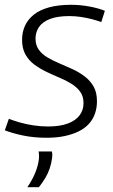

<svg xmlns="http://www.w3.org/2000/svg" viewBox="-28 -564 470 800"><path d="M-8 -21 9 -69Q29 -61 55.5 -53.5Q82 -46 112 -41.5Q142 -37 172 -37Q222 -37 255 -49.5Q288 -62 304 -84Q320 -106 320 -134Q320 -163 306 -182Q292 -201 269.5 -215Q247 -229 219.5 -240.5Q192 -252 165 -265Q138 -278 115 -295Q92 -312 78 -337Q64 -362 64 -398Q64 -430 76 -456.5Q88 -483 113 -503Q138 -523 177 -533.5Q216 -544 268 -544Q306 -544 344 -537Q382 -530 409 -519L394 -472Q375 -479 353.5 -484.5Q332 -490 308.5 -493.5Q285 -497 261 -497Q212 -497 180.5 -485Q149 -473 134.5 -451.5Q120 -430 120 -403Q120 -376 133.5 -357Q147 -338 170 -324.5Q193 -311 220.5 -299.5Q248 -288 275 -275.5Q302 -263 325 -245.5Q348 -228 362 -203.5Q376 -179 376 -142Q376 -114 367.5 -90Q359 -66 342 -47.5Q325 -29 299.5 -16.5Q274 -4 241 3Q208 10 166 10Q114 10 70 1Q26 -8 -8 -21ZM133 67H188Q190 74 190 81Q190 88 189 95Q186 117 179 138Q172 159 160.5 178Q149 197 134 216H86Q107 185 119 155.5Q131 126 134 99Q135 89 134.5 81Q134 73 133 67Z"/></svg>

Font: Georama Light
Style: Italic
Weight: 300
Italic angle: -9°
Designer: Jean-Baptiste Levee
Foundry: Production Type
Version: Version 1.001